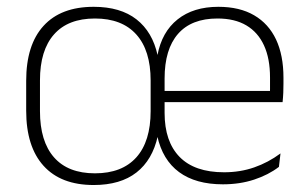

<svg xmlns="http://www.w3.org/2000/svg" viewBox="-20 -518 880 550"><path d="M248.5 12Q154.5 12 104.8 -43Q55 -98 55 -201V-286.5Q55 -389.5 104.8 -444Q154.5 -498.5 248.5 -498.5Q325 -498.5 371 -462.5Q417 -426.5 431.5 -359.5H431Q443.5 -426.5 488.8 -462.5Q534 -498.5 605.5 -498.5Q666.5 -498.5 708 -474.2Q749.5 -450 770.8 -404.8Q792 -359.5 792 -295.5V-278Q792 -265.5 791.5 -252.8Q791 -240 789.5 -225.5H753Q753.5 -245.5 753.5 -263.2Q753.5 -281 753.5 -296Q753.5 -350.5 736.2 -388Q719 -425.5 685.8 -445.2Q652.5 -465 603 -465Q528.5 -465 490 -421Q451.5 -377 451.5 -293V-242V-236V-194.5Q451.5 -112.5 494.5 -68.5Q537.5 -24.5 622 -24.5Q668 -24.5 708.2 -38.5Q748.5 -52.5 783.5 -78.5L779 -40Q749 -17 708 -3.5Q667 10 618.5 10Q540.5 10 493 -25Q445.5 -60 430.5 -128.5H432Q417 -60 371 -24Q325 12 248.5 12ZM432 -225.5V-257.5H779.5V-225.5ZM252 -21.5Q329.5 -21.5 370.5 -67.2Q411.5 -113 411.5 -199.5V-287.5Q411.5 -373.5 370.5 -419.2Q329.5 -465 252 -465Q175 -465 134.8 -419.5Q94.5 -374 94.5 -288V-199.5Q94.5 -113 134.8 -67.2Q175 -21.5 252 -21.5Z"/></svg>

Font: Anek Bangla ExtraLight
Style: Regular
Weight: 250
Designer: Sulekha Rajkumar (Bangla), Yesha Goshar (Latin)
Foundry: Ek Type
Version: Version 1.003